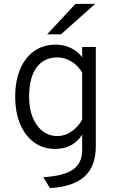

<svg xmlns="http://www.w3.org/2000/svg" viewBox="-20 -752 600 985"><path d="M236.5 213 202 157Q306 151 353.8 118.2Q401.5 85.5 401.5 19V-61.5Q355.5 12 262.5 12Q201 12 155 -21.5Q109 -55 83.5 -115.2Q58 -175.5 58 -256Q58 -337.5 83.5 -397.5Q109 -457.5 155.8 -490.2Q202.5 -523 266 -523Q307.5 -523 343.5 -505.8Q379.5 -488.5 401.5 -458.5V-511H471.5V-1.5Q471.5 101 413.8 153.5Q356 206 236.5 213ZM275 -54Q312.5 -54 346.8 -77.2Q381 -100.5 401.5 -138.5V-379.5Q382 -414.5 347 -436Q312 -457.5 276 -457.5Q205 -457.5 167.2 -405.5Q129.5 -353.5 129.5 -256Q129.5 -165 169.8 -109.5Q210 -54 275 -54ZM222 -576 367 -732H468L293 -576Z"/></svg>

Font: Overpass Light
Style: Regular
Weight: 300
Designer: Delve Withrington, Dave Bailey, Thomas Jockin
Foundry: Delve Fonts LLC
Version: Version 4.000; ttfautohint (v1.8.3)